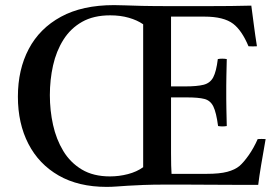

<svg xmlns="http://www.w3.org/2000/svg" viewBox="-20 -723 1089 751"><path d="M397 8Q287 8 209.5 -36.5Q132 -81 91 -160.5Q50 -240 50 -345Q50 -451 92.5 -531.5Q135 -612 218.5 -657.5Q302 -703 426 -703Q447 -703 470 -702Q493 -701 535.5 -700Q578 -699 655 -699Q671 -699 707.5 -699Q744 -699 790 -699Q836 -699 882 -699.5Q928 -700 963 -701Q968 -664 973 -625Q978 -586 985 -542Q969 -541 952 -542Q926 -604 892 -630Q855 -658 780 -658H649V-385H703Q751 -385 776.5 -391.5Q802 -398 814 -420.5Q826 -443 832 -492Q849 -495 867 -492Q866 -450 865.5 -425.5Q865 -401 865 -387Q865 -373 865 -362Q865 -351 865 -336.5Q865 -322 865.5 -297.5Q866 -273 867 -230Q850 -227 833 -230Q826 -283 814.5 -306.5Q803 -330 779.5 -336Q756 -342 712 -342H649V-124Q649 -96 649.5 -76.5Q650 -57 651 -43H788Q839 -43 869 -51Q899 -59 917 -74Q933 -88 952.5 -115.5Q972 -143 988 -179Q1003 -180 1019 -179Q1009 -123 1001.5 -78Q994 -33 990 0Q947 0 893.5 0Q840 0 787.5 -0.5Q735 -1 693.5 -1Q652 -1 633 -1Q577 -1 540.5 0.5Q504 2 479.5 3.5Q455 5 436 6.5Q417 8 397 8ZM540 -69V-628Q517 -644 484 -653.5Q451 -663 411 -663Q346 -663 301 -637.5Q256 -612 228 -567.5Q200 -523 187.5 -467Q175 -411 175 -351Q175 -291 187.5 -234.5Q200 -178 227.5 -132.5Q255 -87 300 -60Q345 -33 410 -33Q446 -33 480.5 -42Q515 -51 540 -69Z"/></svg>

Font: Castoro
Style: Regular
Weight: 400
Designer: John Hudson
Foundry: Tiro Typeworks Ltd.
Version: Version 2.04